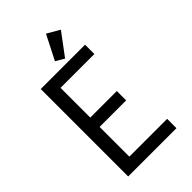

<svg xmlns="http://www.w3.org/2000/svg" viewBox="-276 -1040 1137 1137"><g transform="rotate(-45 293.0 -471.0)"><path d="M90.8 0V-732.4H461.9V-654.3H178.7V-405.3H400.9V-327.1H178.7V-78.1H495.1V0ZM344.7 -942.4 423.8 -896.5 320.3 -757.8 266.6 -789.1Z"/></g></svg>

Font: Consola Mono
Style: Book
Weight: 400
Monospace: yes
Version: Version 2.001